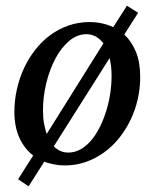

<svg xmlns="http://www.w3.org/2000/svg" viewBox="-20 -572 546 678"><path d="M374 -304.2Q374 -322.3 372.1 -337.9Q370.1 -353.5 367.2 -367.2L169.9 -55.2Q191.9 -33.2 221.2 -33.2Q244.6 -33.2 265.4 -45.2Q286.1 -57.1 303 -77.4Q319.8 -97.7 333 -124.5Q346.2 -151.4 355.5 -181.4Q364.7 -211.4 369.4 -243.2Q374 -274.9 374 -304.2ZM345.2 -418.9Q320.3 -451.2 285.2 -451.2Q252.4 -451.2 224.4 -427.5Q196.3 -403.8 175.8 -365.5Q155.3 -327.1 143.6 -279.1Q131.8 -231 131.8 -182.1Q131.8 -156.2 135.5 -136Q139.2 -115.7 145 -99.1ZM475.1 -299.8Q475.1 -259.3 466.1 -220.5Q457 -181.6 440.2 -147Q423.3 -112.3 399.7 -83.3Q376 -54.2 346.4 -33Q316.9 -11.7 282.2 0.2Q247.6 12.2 209 12.2Q188.5 12.2 170.7 8.5Q152.8 4.9 136.2 -1L81.1 85.9L43.9 61L97.2 -22.9Q65.4 -47.4 48.1 -86.2Q30.8 -125 30.8 -176.8Q30.8 -217.3 39.6 -256.6Q48.3 -295.9 64.7 -331.1Q81.1 -366.2 104.5 -396.2Q127.9 -426.3 157.5 -448Q187 -469.7 221.9 -481.9Q256.8 -494.1 295.9 -494.1Q341.3 -494.1 379.9 -476.1L428.2 -551.8L467.8 -526.9L418.9 -450.2Q444.8 -425.8 460 -388.9Q475.1 -352.1 475.1 -299.8Z"/></svg>

Font: Charis SIL Viet
Style: Italic
Weight: 400
Italic angle: -11°
Foundry: SIL International
Version: Version 5.000